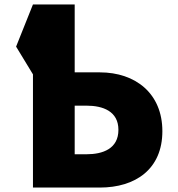

<svg xmlns="http://www.w3.org/2000/svg" viewBox="-20 -845 804 865"><path d="M316.5 -369H369.5C443.5 -369 513.5 -344 513.5 -260C513.5 -175 443.5 -150 369.5 -150H316.5ZM128.5 0H429.5C590.5 0 711.5 -83 711.5 -254C711.5 -424 590.5 -519 429.5 -519H316.5V-825H128.5L52.5 -635L128.5 -510Z"/></svg>

Font: Sztylet
Style: Bd
Weight: 700
Foundry: Cannot Into Space Fonts, PlusOne Fonts
Version: Version 0.12